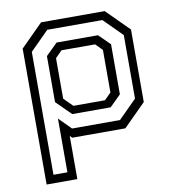

<svg xmlns="http://www.w3.org/2000/svg" viewBox="-82 -611 780 871"><g transform="rotate(-10 308.0 -175.5)"><path d="M62.5 189V-437L165.5 -540H458.5L561.5 -437V-103L458.5 0H213.5L204 -10V189ZM100.8 150.8H165V-96.8L220.2 -41.2H441L525 -125.2V-417.8L441 -501.8H187.2L100.8 -415.2ZM244 -141.5H389.5L420 -172V-368L389.5 -399H234.5L204 -368V-181.5ZM232.5 -105.5 165 -172.5V-384.5L218.8 -437.5H409.5L460.8 -387V-156.2L409.5 -105.5Z"/></g></svg>

Font: Tourney Thin
Style: Regular
Weight: 100
Designer: Tyler Finck
Foundry: Etcetera Type Co
Version: Version 1.015